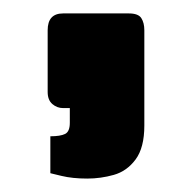

<svg xmlns="http://www.w3.org/2000/svg" viewBox="-20 -173 286 286"><path d="M110 93Q88 93 71.5 89Q55 85 55 85V30Q70 30 77 26.5Q84 23 84 10V-12H74Q65 -12 58 -18Q51 -24 51 -36V-128Q51 -153 74 -153H172Q186 -153 190.5 -146Q195 -139 195 -128V14Q195 47 182 64.5Q169 82 149.5 87.5Q130 93 110 93Z"/></svg>

Font: Exo Thin ExtraBold
Style: Regular
Weight: 800
Version: Version 2.000